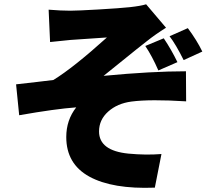

<svg xmlns="http://www.w3.org/2000/svg" viewBox="-20 -819 1040 904"><path d="M664.1 -602.5 751 -638.7Q787.1 -585 815.4 -526.4L725.6 -487.3Q696.3 -554.7 664.1 -602.5ZM778.3 -648.4 864.3 -686.5Q907.2 -628.9 932.6 -576.2L844.7 -536.1Q807.6 -610.4 778.3 -648.4ZM215.8 -621.1 209 -773.4Q267.6 -768.6 311.5 -768.6Q343.8 -768.6 444.3 -774.4Q544.9 -780.3 590.8 -785.2Q643.6 -791 668 -798.8L761.7 -688.5Q712.9 -658.2 669.9 -624Q630.9 -593.8 560.5 -536.6Q490.2 -479.5 467.8 -461.9Q693.4 -483.4 855.5 -483.4L856.4 -341.8Q687.5 -352.5 598.6 -340.8Q532.2 -332 489.3 -293.5Q446.3 -254.9 446.3 -200.2Q446.3 -109.4 585 -95.7Q668 -87.9 740.2 -93.8L709 64.5Q509.8 72.3 400.9 12.7Q292 -46.9 292 -173.8Q292 -253.9 338.9 -313.5Q242.2 -306.6 70.3 -276.4L55.7 -421.9Q86.9 -424.8 153.8 -433.1Q220.7 -441.4 231.4 -442.4Q325.2 -500 483.4 -642.6Q473.6 -641.6 403.8 -637.2Q334 -632.8 311.5 -630.9Q291 -628.9 215.8 -621.1Z"/></svg>

Font: Gen Shin Gothic Heavy
Style: Bold
Weight: 900
Designer: [Source Han Sans]
Ryoko NISHIZUKA  (kana & ideographs); Paul D. Hunt (Latin, Greek & Cyrillic); Wenlong ZHANG  (bopomofo
Version: Version 1.002.20150607